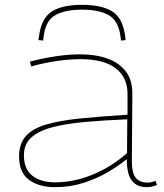

<svg xmlns="http://www.w3.org/2000/svg" viewBox="-20 -765 681 795"><path d="M59 -117Q59 -170 87 -201.5Q115 -233 171.5 -249.5Q228 -266 312 -274.5Q396 -283 508 -290V-374Q509 -443 460 -481.5Q411 -520 313 -520Q270 -520 219 -513Q168 -506 109 -490L104 -510Q158 -524 211 -532Q264 -540 312 -540Q376 -540 425 -522.5Q474 -505 501.5 -468.5Q529 -432 528 -374L526 -106Q525 -49 542 -29Q559 -9 590 -9Q607 -9 624 -16L630 1Q608 10 588 10Q547 10 526 -17Q505 -44 505 -106Q472 -79 427 -52.5Q382 -26 326.5 -8Q271 10 208 10Q141 10 100 -20.5Q59 -51 59 -117ZM79 -122Q79 -65 114 -37.5Q149 -10 208 -10Q285 -10 362.5 -41.5Q440 -73 506 -131L507 -271Q411 -267 332 -260Q253 -253 196.5 -238Q140 -223 109.5 -195.5Q79 -168 79 -122ZM320 -745Q396 -745 440 -720.5Q484 -696 496 -629Q499 -615 500 -599L481 -597Q480 -603 479.5 -609.5Q479 -616 478 -621Q468 -682 428 -703.5Q388 -725 320 -725Q251 -725 211 -703.5Q171 -682 162 -622Q161 -616 160 -609.5Q159 -603 159 -597L139 -599Q140 -607 141.5 -615Q143 -623 144 -630Q156 -696 199.5 -720.5Q243 -745 320 -745Z"/></svg>

Font: Georama Extended Thin
Style: Regular
Weight: 100
Width: 7
Designer: Jean-Baptiste Levee
Foundry: Production Type
Version: Version 1.000